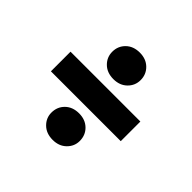

<svg xmlns="http://www.w3.org/2000/svg" viewBox="-139 -725 865 865"><g transform="rotate(45 294.0 -292.0)"><path d="M71 -227V-352H516V-227ZM295 -14Q254 -14 229 -38.5Q204 -63 204 -97Q204 -134 229 -158.5Q254 -183 295 -183Q335 -183 360 -158.5Q385 -134 385 -97Q385 -63 360 -38.5Q335 -14 295 -14ZM295 -401Q254 -401 229 -425.5Q204 -450 204 -485Q204 -521 229 -545.5Q254 -570 295 -570Q335 -570 360 -545.5Q385 -521 385 -485Q385 -450 360 -425.5Q335 -401 295 -401Z"/></g></svg>

Font: DM Sans 18pt Black
Style: Regular
Weight: 900
Designer: Colophon Foundry, Jonny Pinhorn
Foundry: Colophon Foundry
Version: Version 4.004;gftools[0.9.30]